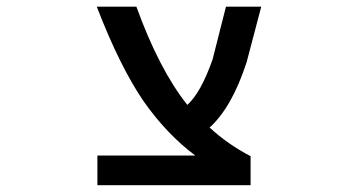

<svg xmlns="http://www.w3.org/2000/svg" viewBox="-20 -542 1040 563"><path d="M552.7 -85.9Q468.8 -148.4 400.4 -246.1Q331.1 -347.7 263.7 -522.5H379.9Q446.3 -338.9 529.3 -234.4Q569.3 -270.5 603.5 -368.2L642.6 -522.5H746.1L703.1 -359.4Q660.2 -227.5 594.7 -168Q647.5 -119.1 714.8 -84V1H265.6V-85.9Z"/></svg>

Font: GenEi Gothic M SemiBold
Style: Regular
Weight: 500
Designer: o_tamon (Modified); [Source Han Sans]
Ryoko NISHIZUKA  (kana & ideographs); Paul D. Hunt (Latin, Greek & Cyrillic); Wenl
Version: Version 1.1a;Original Version 1.004